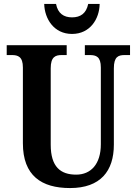

<svg xmlns="http://www.w3.org/2000/svg" viewBox="-20 -943 693 973"><path d="M345 -771C437 -771 484 -848 485 -923H427C417 -875 388 -855 345 -855C303 -855 273 -875 264 -923H204C206 -848 253 -771 345 -771ZM335 10C489 10 557 -76 557 -210V-597C557 -656 580 -664 612 -664H639V-714H410V-664H435C467 -664 491 -656 491 -601V-212C491 -112 441 -58 366 -58C287 -58 237 -97 237 -210V-597C237 -656 262 -664 293 -664H318V-714H14V-664H40C71 -664 96 -656 96 -601V-217C96 -53 190 10 335 10Z"/></svg>

Font: Noto Serif Tamil Condensed
Style: Bold Italic
Weight: 700
Width: 3
Italic angle: -12°
Designer: Indian Type Foundry, Tom Grace, and the Monotype Design Team
Foundry: Monotype Imaging Inc.
Version: Version 2.003